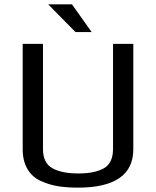

<svg xmlns="http://www.w3.org/2000/svg" viewBox="-20 -850 716 880"><path d="M591 -649V-166Q591 10 337 10Q286 10 246 3.5Q206 -3 167 -20.5Q128 -38 106 -75Q84 -112 84 -166V-649H177V-167Q177 -103 220 -79Q263 -55 339 -55Q415 -55 456.5 -79Q498 -103 498 -167V-649ZM400 -703H326L201 -830H310Z"/></svg>

Font: Play
Style: Regular
Weight: 400
Designer: Jonas Hecksher
Foundry: Jonas Hecksher, Playtypeª, e-types AS
Version: Version 1.002